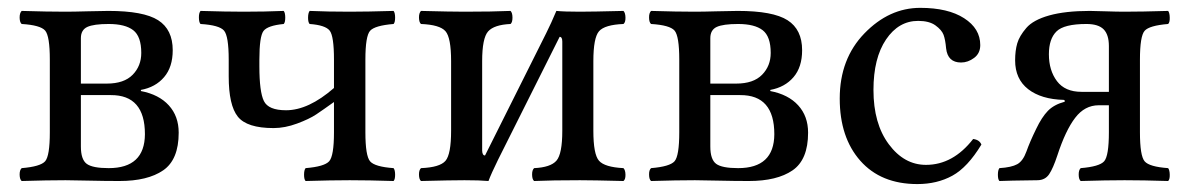

<svg xmlns="http://www.w3.org/2000/svg" viewBox="-20 -459 3030 489"><path d="M186 -246.1H252Q295.9 -246.1 317.9 -268.6Q339.8 -291 339.8 -324.2Q339.8 -366.2 319.3 -382.1Q298.8 -397.9 256.8 -397.9Q218.8 -397.9 202.4 -390.4Q186 -382.8 186 -361.8ZM186 -216.8V-85.9Q186 -52.7 200.9 -41.7Q215.8 -30.8 256.8 -30.8Q348.6 -30.8 349.1 -117.2Q349.1 -217.3 262.2 -216.8ZM146 -429.2Q168 -429.2 201.9 -430.2Q235.8 -431.2 255.9 -431.2Q345.7 -431.2 382.8 -407.5Q419.9 -383.8 419.9 -331.1Q419.9 -288.1 397.9 -262.5Q376 -236.8 338.9 -230V-227.1Q384.8 -218.3 409.9 -190.7Q435.1 -163.1 435.1 -121.1Q435.1 -52.2 395.5 -25.1Q356 2 284.2 2Q247.1 2 204.6 1Q162.1 0 147 0Q101.1 0 35.2 2Q30.3 -2 30 -13.9Q29.8 -25.9 35.2 -30.8Q83 -34.7 95 -48.3Q106.9 -62 106.9 -122.1V-307.1Q106.9 -367.2 95 -381.1Q83 -395 35.2 -397.9Q30.3 -401.9 30 -413.8Q29.8 -425.8 35.2 -431.2Q101.1 -429.2 146 -429.2Z M640.6 -307.1V-290Q640.6 -225.1 652.1 -201.7Q663.6 -178.2 708.5 -178.2Q765.6 -178.2 830.6 -234.9V-307.1Q830.6 -367.2 819.6 -381.1Q808.6 -395 768.6 -397.9Q764.6 -401.9 764.6 -413.8Q764.6 -425.8 768.6 -431.2Q814.5 -429.2 870.6 -429.2Q914.6 -429.2 982.4 -431.2Q986.3 -426.3 986.3 -414.1Q986.3 -401.9 982.4 -397.9Q934.6 -394 922.6 -380.6Q910.6 -367.2 910.6 -307.1V-122.1Q910.6 -62 922.6 -48.1Q934.6 -34.2 982.4 -30.8Q986.3 -25.9 986.3 -13.9Q986.3 -2 982.4 2Q918.5 0 870.6 0Q824.7 0 758.3 2Q754.4 -2 754.4 -13.9Q754.4 -25.9 758.3 -30.8Q806.2 -34.7 818.4 -48.3Q830.6 -62 830.6 -122.1V-199.2Q802.7 -179.2 785.2 -167.5Q767.6 -155.8 736.6 -144.3Q705.6 -132.8 676.8 -132.8Q608.9 -132.8 585.7 -161.9Q562.5 -190.9 562.5 -264.2V-307.1Q562.5 -367.2 550.5 -381.1Q538.6 -395 490.7 -397.9Q486.8 -401.9 486.6 -413.8Q486.3 -425.8 490.7 -431.2Q556.6 -429.2 600.6 -429.2Q654.8 -429.2 702.6 -431.2Q706.5 -426.3 706.5 -414.1Q706.5 -401.9 702.6 -397.9Q661.6 -394 651.1 -380.1Q640.6 -366.2 640.6 -307.1Z M1215.3 -63 1371.1 -374.5Q1383.8 -399.9 1397 -431.2Q1417 -429.2 1457 -429.2Q1487.8 -429.2 1567.9 -431.2Q1572.8 -426.3 1573 -414.1Q1573.2 -401.9 1567.9 -397.9Q1520 -396 1505.6 -379.4Q1491.2 -362.8 1491.2 -303.2V-126Q1491.2 -65.9 1505.6 -49.6Q1520 -33.2 1567.9 -30.8Q1572.8 -25.9 1573 -13.9Q1573.2 -2 1567.9 2Q1489.7 0 1457 0Q1386.2 0 1340.3 2Q1335.4 -2 1335.2 -13.9Q1335 -25.9 1340.3 -30.8Q1382.3 -32.7 1397.2 -49.8Q1412.1 -66.9 1412.1 -126V-353Q1412.1 -365.2 1405.3 -365.2L1248.5 -52.2Q1231 -16.6 1224.1 2Q1202.1 0 1163.1 0Q1129.9 0 1052.2 2Q1047.4 -2 1047.1 -13.9Q1046.9 -25.9 1052.2 -30.8Q1100.1 -32.7 1114.5 -49.3Q1128.9 -65.9 1128.9 -126V-303.2Q1128.9 -363.3 1114.5 -379.6Q1100.1 -396 1052.2 -397.9Q1047.4 -401.9 1047.1 -413.8Q1046.9 -425.8 1052.2 -431.2Q1128.4 -429.2 1163.1 -429.2Q1233.9 -429.2 1280.3 -431.2Q1285.2 -426.3 1285.2 -414.1Q1285.2 -401.9 1280.3 -397.9Q1238.3 -396 1223.1 -378.9Q1208 -361.8 1208 -303.2V-75.2Q1208.5 -63 1215.3 -63Z M1789.1 -246.1H1855Q1898.9 -246.1 1920.9 -268.6Q1942.9 -291 1942.9 -324.2Q1942.9 -366.2 1922.4 -382.1Q1901.9 -397.9 1859.9 -397.9Q1821.8 -397.9 1805.4 -390.4Q1789.1 -382.8 1789.1 -361.8ZM1789.1 -216.8V-85.9Q1789.1 -52.7 1804 -41.7Q1818.8 -30.8 1859.9 -30.8Q1951.7 -30.8 1952.1 -117.2Q1952.1 -217.3 1865.2 -216.8ZM1749 -429.2Q1771 -429.2 1804.9 -430.2Q1838.9 -431.2 1858.9 -431.2Q1948.7 -431.2 1985.8 -407.5Q2022.9 -383.8 2022.9 -331.1Q2022.9 -288.1 2001 -262.5Q1979 -236.8 1941.9 -230V-227.1Q1987.8 -218.3 2012.9 -190.7Q2038.1 -163.1 2038.1 -121.1Q2038.1 -52.2 1998.5 -25.1Q1959 2 1887.2 2Q1850.1 2 1807.6 1Q1765.1 0 1750 0Q1704.1 0 1638.2 2Q1633.3 -2 1633.1 -13.9Q1632.8 -25.9 1638.2 -30.8Q1686 -34.7 1698 -48.3Q1710 -62 1710 -122.1V-307.1Q1710 -367.2 1698 -381.1Q1686 -395 1638.2 -397.9Q1633.3 -401.9 1633.1 -413.8Q1632.8 -425.8 1638.2 -431.2Q1704.1 -429.2 1749 -429.2Z M2479.5 -90.8Q2444.3 -32.7 2405.5 -11.5Q2366.7 9.8 2316.4 9.8Q2223.6 9.8 2171.1 -49.6Q2118.7 -108.9 2118.7 -208Q2118.7 -309.1 2181.6 -374Q2244.6 -439 2323.7 -439Q2394.5 -439 2435.5 -412.6Q2476.6 -386.2 2476.6 -344.2Q2476.6 -323.2 2460.9 -311.5Q2445.3 -299.8 2427.7 -299.8Q2393.6 -299.8 2389.6 -335.9Q2387.7 -357.9 2383.1 -370.4Q2378.4 -382.8 2362.5 -394.3Q2346.7 -405.8 2318.4 -405.8Q2268.6 -405.8 2236.6 -358.4Q2204.6 -311 2204.6 -230Q2204.6 -144 2243.7 -91.6Q2282.7 -39.1 2338.4 -39.1Q2407.2 -39.1 2458.5 -105Q2474.6 -103 2479.5 -90.8Z M2651.4 -320.8Q2651.4 -279.8 2671.9 -252.4Q2692.4 -225.1 2734.4 -225.1H2804.2V-341.8Q2804.2 -370.6 2790.8 -384.3Q2777.3 -397.9 2747.1 -397.9Q2689.9 -397.9 2670.7 -378.9Q2651.4 -359.9 2651.4 -320.8ZM2623 0Q2544.9 1 2525.4 2Q2521.5 -2 2521.5 -13.9Q2521.5 -25.9 2525.4 -30.8Q2556.2 -32.7 2570.8 -40.8Q2585.4 -48.8 2594.2 -73.2Q2603 -98.1 2619.1 -130.9Q2633.3 -160.6 2648.7 -176.5Q2664.1 -192.4 2690.9 -199.7Q2692.4 -200.2 2691.9 -202.1Q2691.4 -204.1 2689.5 -204.6Q2631.8 -206.1 2598.6 -231.9Q2565.4 -257.8 2565.4 -305.2Q2565.4 -330.1 2570.8 -348.6Q2576.2 -367.2 2593.8 -387.7Q2611.3 -408.2 2652.3 -419.7Q2693.4 -431.2 2755.4 -431.2Q2766.6 -431.2 2795.9 -430.2Q2825.2 -429.2 2843.3 -429.2Q2887.2 -429.2 2955.1 -431.2Q2959 -426.3 2959.2 -414.1Q2959.5 -401.9 2955.1 -397.9Q2907.2 -394 2895.3 -380.6Q2883.3 -367.2 2883.3 -307.1V-122.1Q2883.3 -62 2895.3 -48.1Q2907.2 -34.2 2955.1 -30.8Q2959 -25.9 2959.2 -13.9Q2959.5 -2 2955.1 2Q2891.1 0 2844.2 0Q2798.3 0 2732.4 2Q2727.5 -2 2727.3 -13.9Q2727.1 -25.9 2732.4 -30.8Q2780.3 -34.7 2792.2 -48.3Q2804.2 -62 2804.2 -122.1V-190.9H2778.3Q2742.7 -190.9 2718.3 -158.9Q2693.8 -127 2672.9 -63Q2662.1 -30.3 2652.1 -15.4Q2642.1 -0.5 2623 0Z"/></svg>

Font: Linux Libertine
Style: Regular
Weight: 400
Designer: Philipp H. Poll
Foundry: Philipp H. Poll
Version: Version 5.3.0 ; ttfautohint (v0.9)